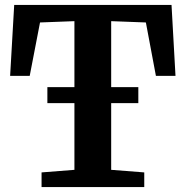

<svg xmlns="http://www.w3.org/2000/svg" viewBox="-20 -763 757 783"><path d="M283.5 -70.4V-676.7L143.2 -671.4L101.2 -453.7H21.3L37.9 -743H679.5L695.7 -453.7H615.8L574.9 -671.4L433.4 -676.7V-70.4L568.3 -59.9V0H149.5V-59.9ZM544.1 -407.7V-342.4H173.2V-407.7Z"/></svg>

Font: Merriweather Light
Style: Regular
Weight: 300
Version: Version 2.100